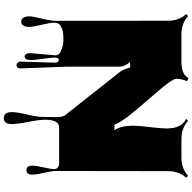

<svg xmlns="http://www.w3.org/2000/svg" viewBox="-21 -708 1022 1021"><g transform="rotate(90 490.5 -197.0)"><path d="M262.2 151.4 273.9 19Q273.9 3.4 256.3 -6.8Q227.5 -22.9 186 -22.9Q130.4 -22.9 109.4 -1Q100.1 8.8 100.1 27.6Q100.1 46.4 111.3 93.3Q122.6 140.1 122.6 159.4Q122.6 178.7 115.5 190.2Q108.4 201.7 94.7 201.7Q81.1 201.7 73.7 190.2Q66.4 178.7 66.4 159.2Q66.4 139.6 78.4 91.8Q90.3 43.9 90.3 19.5L89.8 -579.1Q89.8 -636.7 54.7 -675.3L64.9 -685.5Q104.5 -650.4 161.1 -650.4H307.1Q338.4 -650.4 360.1 -658Q381.8 -665.5 395 -688L411.1 -680.2Q398.4 -649.9 398.4 -623Q398.4 -601.1 475.6 -512.7Q576.2 -397.5 605 -357.9Q633.8 -318.4 642.6 -293.9H671.9Q647.9 -329.1 647.9 -393.1Q647.9 -422.9 655.3 -482.2Q662.6 -541.5 662.6 -571.3Q662.6 -651.4 611.8 -675.3L622.1 -685.5Q661.6 -650.4 718.3 -650.4H818.4Q875 -650.4 914.6 -685.5L924.3 -675.3Q889.6 -636.2 889.6 -579.1L888.7 17.1Q888.7 38.1 898.4 79.8Q908.2 121.6 908.2 142.6Q908.2 173.8 884.3 173.8Q860.4 173.8 860.4 142.6Q860.4 122.1 869.6 82.3Q878.9 42.5 878.9 27.6Q878.9 12.7 869.1 6.3Q859.4 0 850.1 0H657.2Q616.2 0 616.2 74.7Q616.2 105.5 627.7 163.8Q639.2 222.2 639.2 252Q639.2 294.4 607.4 294.4Q575.7 294.4 575.7 251.5Q575.7 224.1 588.1 171.9Q600.6 119.6 601.1 93.3L602.1 28.3Q603.5 -17.1 592.8 -30.8L358.9 -327.1Q349.6 -339.4 338.4 -377.9L308.6 -377Q334 -350.6 334 -318.4V-39.6L343.3 207.5Q343.3 215.3 338.6 220.9Q334 226.6 325.9 226.6Q317.9 226.6 312.5 220Q307.1 213.4 307.1 205.1L313 17.6Q313 11.7 308.6 6.8Q304.2 2 298.3 2Q285.6 2 285.6 21.5Q285.6 41 292.2 85.4Q298.8 129.9 298.8 146.5Q298.8 183.6 280.5 183.6Q262.2 183.6 262.2 151.4Z"/></g></svg>

Font: Nosifer
Style: Regular
Weight: 400
Version: Version 001.002